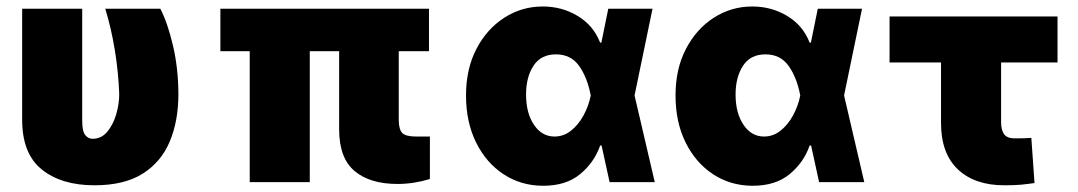

<svg xmlns="http://www.w3.org/2000/svg" viewBox="-20 -573 3391 604"><path d="M49.7 -545.5H238.6V-196Q238.3 -160.9 247.7 -148.6Q257.1 -136.4 271.3 -136.4Q299 -136.4 317.5 -158.6Q335.9 -180.8 345.5 -213.2Q355.1 -245.7 355.1 -277Q352.6 -345.2 341.3 -415Q329.9 -484.7 311.1 -545.5H484.4Q507.5 -500.7 524.1 -429.9Q540.8 -359 541.2 -277Q541.2 -192.5 514 -127.8Q486.9 -63.2 428.8 -26.6Q370.7 9.9 277 9.9Q173.3 9.9 111.3 -40Q49.4 -89.8 49.7 -197.4Z M1329.5 -545.5V-411.9H1234.4V-194.6Q1234.7 -165.8 1245.4 -154.7Q1256 -143.5 1289.8 -143.5H1332.4V-9.9Q1308.2 -2.5 1282.7 1.6Q1257.1 5.7 1230.1 5.7Q1144.2 5.7 1095.7 -34.8Q1047.2 -75.3 1046.9 -164.8V-411.9H954.5V0H765.6V-411.9H673.3V-545.5Z M1687.5 11.4Q1618.6 11 1563.9 -25Q1509.2 -61.1 1477.6 -125Q1446 -188.9 1446 -272.7Q1446 -356.5 1478.9 -419.4Q1511.7 -482.2 1566.6 -517.4Q1621.4 -552.6 1687.5 -552.6Q1748.2 -552.6 1797.8 -522.5Q1847.3 -492.5 1867.9 -438.9H1871.8L1893.5 -545.5H2032.7L1976.2 -272.7L2039.8 0H1897.7L1872.5 -115.1H1867.9Q1849.8 -62.5 1805.2 -25.4Q1760.7 11.7 1687.5 11.4ZM1838.4 -272.7 1838.1 -274.1Q1827.4 -329.5 1801.7 -365.8Q1775.9 -402 1728.7 -402Q1681.8 -402 1658.4 -366.3Q1634.9 -330.6 1634.9 -275.6Q1634.9 -217.3 1659.8 -180.4Q1684.7 -143.5 1724.4 -143.5Q1752.8 -143.5 1775.9 -161.6Q1799 -179.7 1815.2 -209Q1831.3 -238.3 1838.1 -271.3Z M2346.6 11.4Q2277.7 11 2223 -25Q2168.3 -61.1 2136.7 -125Q2105.1 -188.9 2105.1 -272.7Q2105.1 -356.5 2138 -419.4Q2170.8 -482.2 2225.7 -517.4Q2280.5 -552.6 2346.6 -552.6Q2407.3 -552.6 2456.9 -522.5Q2506.4 -492.5 2527 -438.9H2530.9L2552.6 -545.5H2691.8L2635.3 -272.7L2698.9 0H2556.8L2531.6 -115.1H2527Q2508.9 -62.5 2464.3 -25.4Q2419.7 11.7 2346.6 11.4ZM2497.5 -272.7 2497.2 -274.1Q2486.5 -329.5 2460.8 -365.8Q2435 -402 2387.8 -402Q2340.9 -402 2317.5 -366.3Q2294 -330.6 2294 -275.6Q2294 -217.3 2318.9 -180.4Q2343.8 -143.5 2383.5 -143.5Q2411.9 -143.5 2435 -161.6Q2458.1 -179.7 2474.3 -209Q2490.4 -238.3 2497.2 -271.3Z M3306.8 -521.3V-376.4H3129.3V-187.5Q3129.3 -165.1 3138.3 -151.5Q3147.4 -137.8 3171.9 -137.8Q3191.1 -137.8 3200.3 -138Q3209.5 -138.1 3224.4 -139.2L3234.4 2.8Q3213.1 6 3192.1 8Q3171.2 9.9 3139.2 9.9Q3046.5 9.9 2993.4 -40.1Q2940.3 -90.2 2940.3 -186.1V-376.4H2778.4V-521.3Z"/></svg>

Font: Inter UI Black
Style: Regular
Weight: 900
Designer: Rasmus Andersson
Foundry: rsms
Version: 3.2;8d6f07862